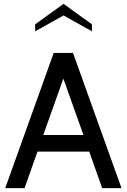

<svg xmlns="http://www.w3.org/2000/svg" viewBox="-20 -974 656 994"><path d="M609 0H509L442 -189H174L107 0H7L258 -700H358ZM412 -275 308 -567 204 -275ZM456 -812 309 -894 162 -812V-848L309 -954L456 -848Z"/></svg>

Font: Cabin
Style: Regular
Weight: 400
Designer: Pablo Impallari
Foundry: Pablo Impallari
Version: Version 1.007